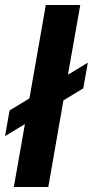

<svg xmlns="http://www.w3.org/2000/svg" viewBox="-42 -743 369 763"><path d="M13 0 57 -250 -22 -202 -4 -304 75 -352 140 -723H277L228 -446L307 -494L289 -392L210 -344L150 0Z"/></svg>

Font: Archivo VF Beta
Style: Italic
Weight: 400
Italic angle: -10°
Designer: Hector Gatti
Foundry: Omnibus-Type
Version: Version 1.002